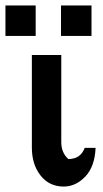

<svg xmlns="http://www.w3.org/2000/svg" viewBox="-77 -675 380 705"><path d="M-57 -543V-655H54V-543ZM147 -543V-655H259V-543ZM40 -133V-473H148V-472V-163V-153Q148 -114 174 -91Q219 -91 234 -132H274Q271 -63 236 -26.5Q201 10 157 10Q104 10 72 -30.5Q40 -71 40 -133Z"/></svg>

Font: Coval
Style: Medium
Weight: 500
Foundry: Context Ltd
Version: Version 001.000